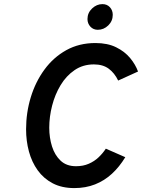

<svg xmlns="http://www.w3.org/2000/svg" viewBox="-20 -926 708 957"><path d="M350.5 11.5Q288.5 11.5 243 -12.2Q197.5 -36 168 -77Q138.5 -118 124.2 -170.8Q110 -223.5 110 -281.5Q110 -364.5 133.5 -441.5Q157 -518.5 201.8 -579.5Q246.5 -640.5 310.5 -676Q374.5 -711.5 455.5 -711.5Q516.5 -711.5 559.2 -690.2Q602 -669 628.8 -636.5Q655.5 -604 668 -569.5L569 -524.5Q551 -562 522 -583.5Q493 -605 448 -605Q393.5 -605 351.8 -576.5Q310 -548 282 -501.5Q254 -455 239.8 -399.5Q225.5 -344 225.5 -289.5Q225.5 -240 239.2 -196.2Q253 -152.5 282.2 -125Q311.5 -97.5 359 -97.5Q394.5 -97.5 422.5 -109.8Q450.5 -122 471.5 -142Q492.5 -162 507.5 -185L604.5 -142.5Q575 -94 537.8 -59.8Q500.5 -25.5 453.8 -7Q407 11.5 350.5 11.5ZM467.5 -777.5Q445 -777.5 430.5 -793.2Q416 -809 416 -831Q416 -862 439 -883.8Q462 -905.5 490.5 -905.5Q513.5 -905.5 527.8 -890Q542 -874.5 542 -852Q542 -821 519.5 -799.2Q497 -777.5 467.5 -777.5Z"/></svg>

Font: Overpass SemiBold
Style: Italic
Weight: 600
Italic angle: -10°
Designer: Delve Withrington, Dave Bailey, Thomas Jockin
Foundry: Delve Fonts LLC
Version: Version 4.000